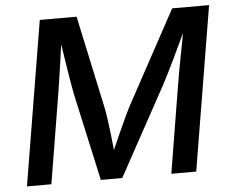

<svg xmlns="http://www.w3.org/2000/svg" viewBox="-52 -788 1011 848"><g transform="rotate(-5 454.0 -364.0)"><path d="M33.7 0 154.3 -727.5H317.4L407.2 -309.1Q410.6 -290 414.8 -261.5Q418.9 -232.9 422.6 -200.2Q426.3 -167.5 429.4 -136.2Q432.6 -105 434.6 -80.6L411.1 -81.1Q421.9 -106.4 435.5 -138.2Q449.2 -169.9 463.9 -202.4Q478.5 -234.9 491.7 -262.9Q504.9 -291 514.2 -309.6L741.2 -727.5H904.8L784.2 0H673.8L738.3 -392.1Q742.2 -416.5 748 -448.5Q753.9 -480.5 760.5 -515.4Q767.1 -550.3 773.7 -584.7Q780.3 -619.1 785.6 -649.4L794.9 -648.9Q778.3 -612.3 760.7 -575Q743.2 -537.6 726.3 -502.9Q709.5 -468.3 695.1 -439.5Q680.7 -410.6 670.4 -391.6L456.1 0H361.3L274.9 -392.1Q270 -417 263.2 -458Q256.3 -499 248.8 -549.1Q241.2 -599.1 233.4 -649.4L244.1 -648.9Q239.7 -617.2 234.9 -582.3Q230 -547.4 224.9 -512.5Q219.7 -477.5 215.1 -446.5Q210.4 -415.5 206.5 -391.6L142.1 0Z"/></g></svg>

Font: Inter 16pt Medium
Style: Italic
Weight: 500
Italic angle: -9.3988°
Version: Version 4.001;git-66647c0bb